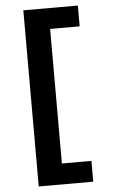

<svg xmlns="http://www.w3.org/2000/svg" viewBox="-63 -865 626 1049"><g transform="rotate(-5 250.0 -340.0)"><path d="M106 143V-823H405V-709H243V29H405V143Z"/></g></svg>

Font: Iosevka Heavy
Style: Regular
Weight: 900
Monospace: yes
Designer: Belleve Invis
Foundry: Belleve Invis
Version: Version 32.5.0; ttfautohint (v1.8.4)